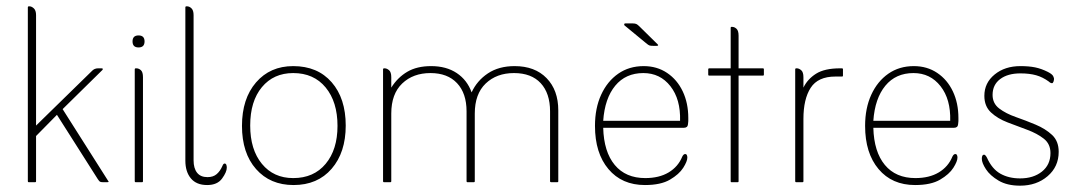

<svg xmlns="http://www.w3.org/2000/svg" viewBox="-20 -576 3395 607"><path d="M94 -146V-3Q94 0 91 0H71Q68 0 68 -3V-553Q68 -556 71 -556H73Q80 -556 87 -549.5Q94 -543 94 -528V-179L270 -351Q278 -360 290 -360H301Q307 -360 304 -355L178 -231L322 -4Q326 0 319 0H305Q298 0 295.5 -2Q293 -4 289 -10L160 -213Z M399 -445Q399 -464 418 -464Q437 -464 437 -445Q437 -426 418 -426Q399 -426 399 -445ZM406 -3V-357Q406 -360 409 -360H411Q419 -360 425.5 -354Q432 -348 432 -332V-3Q432 0 429 0H409Q406 0 406 -3Z M635 9Q601 9 583.5 -12Q566 -33 566 -68V-553Q566 -556 569 -556H571Q579 -556 585.5 -549.5Q592 -543 592 -528V-69Q592 -44 603 -30Q614 -16 636 -16Q654 -16 665 -25.5Q676 -35 683 -51Q686 -59 690 -59Q694 -59 695.5 -55Q697 -51 697 -46Q697 -32 682 -11.5Q667 9 635 9Z M908 9Q834 9 789.5 -41.5Q745 -92 745 -178Q745 -264 789.5 -315.5Q834 -367 907 -367Q984 -367 1028.5 -316Q1073 -265 1073 -179Q1073 -94 1028.5 -42.5Q984 9 908 9ZM907 -13Q972 -13 1009.5 -58Q1047 -103 1047 -178Q1047 -254 1009.5 -299.5Q972 -345 907 -345Q845 -345 808 -300.5Q771 -256 771 -179Q771 -103 808 -58Q845 -13 907 -13Z M1217 -332V-299Q1237 -331 1267.5 -349Q1298 -367 1343 -367Q1391 -367 1424 -345Q1457 -323 1471 -284Q1488 -321 1522.5 -344Q1557 -367 1607 -367Q1671 -367 1708 -329Q1745 -291 1745 -227V-3Q1745 0 1742 0H1723Q1719 0 1719 -3V-224Q1719 -281 1689.5 -313Q1660 -345 1605 -345Q1550 -345 1515.5 -312Q1481 -279 1481 -217V-3Q1481 0 1478 0H1458Q1455 0 1455 -3V-224Q1455 -281 1425 -313Q1395 -345 1341 -345Q1286 -345 1251.5 -312Q1217 -279 1217 -217V-3Q1217 0 1214 0H1194Q1191 0 1191 -3V-357Q1191 -360 1194 -360H1196Q1203 -360 1210 -354Q1217 -348 1217 -332Z M2022 -440 1954 -496Q1953 -498 1953.5 -500Q1954 -502 1957 -502H1980Q1988 -502 1992 -500Q1996 -498 2001 -493L2059 -436Q2064 -431 2055 -431H2047Q2038 -431 2034 -432Q2030 -433 2022 -440ZM2142 -172H1887Q1889 -96 1923.5 -54.5Q1958 -13 2020 -13Q2064 -13 2094 -31Q2124 -49 2137 -81Q2141 -89 2146 -89Q2150 -89 2151.5 -85.5Q2153 -82 2153 -78Q2153 -66 2140 -45.5Q2127 -25 2098 -8Q2069 9 2019 9Q1946 9 1903.5 -41.5Q1861 -92 1861 -178Q1861 -234 1880.5 -276.5Q1900 -319 1934.5 -343Q1969 -367 2015 -367Q2057 -367 2089 -345.5Q2121 -324 2138.5 -287Q2156 -250 2156 -203Q2156 -196 2156 -193Q2156 -190 2155 -183Q2154 -172 2142 -172ZM1887 -194H2130Q2132 -262 2099.5 -303.5Q2067 -345 2014 -345Q1958 -345 1925 -305Q1892 -265 1887 -194Z M2290 -337H2222Q2219 -337 2219 -340V-357Q2219 -360 2222 -360H2290V-488Q2290 -491 2292 -491H2295Q2302 -491 2308.5 -485Q2315 -479 2315 -463V-360H2392Q2395 -360 2395 -357V-340Q2395 -337 2392 -337H2315V-3Q2315 0 2312 0H2292Q2290 0 2290 -3Z M2520 -332V-299Q2533 -326 2560 -343Q2587 -360 2636 -360H2642Q2645 -360 2645 -357V-337Q2645 -334 2642 -334H2621Q2566 -334 2543 -298.5Q2520 -263 2520 -200V-3Q2520 0 2517 0H2497Q2494 0 2494 -3V-357Q2494 -360 2497 -360H2499Q2506 -360 2513 -354Q2520 -348 2520 -332Z M2996 -172H2741Q2743 -96 2777.5 -54.5Q2812 -13 2874 -13Q2918 -13 2948 -31Q2978 -49 2991 -81Q2995 -89 3000 -89Q3004 -89 3005.5 -85.5Q3007 -82 3007 -78Q3007 -66 2994 -45.5Q2981 -25 2952 -8Q2923 9 2873 9Q2800 9 2757.5 -41.5Q2715 -92 2715 -178Q2715 -234 2734.5 -276.5Q2754 -319 2788.5 -343Q2823 -367 2869 -367Q2911 -367 2943 -345.5Q2975 -324 2992.5 -287Q3010 -250 3010 -203Q3010 -196 3010 -193Q3010 -190 3009 -183Q3008 -172 2996 -172ZM2741 -194H2984Q2986 -262 2953.5 -303.5Q2921 -345 2868 -345Q2812 -345 2779 -305Q2746 -265 2741 -194Z M3312 -324 3311 -319Q3309 -313 3306 -313Q3301 -313 3296 -318Q3277 -332 3256 -338Q3235 -344 3206 -344Q3166 -344 3142 -326Q3118 -308 3118 -276Q3118 -249 3139 -233Q3160 -217 3191.5 -206Q3223 -195 3254 -182Q3285 -169 3306 -149.5Q3327 -130 3327 -96Q3327 -49 3292 -19Q3257 11 3205 11Q3164 11 3137 -5Q3110 -21 3097 -41Q3084 -61 3084 -74Q3084 -87 3091 -87Q3095 -87 3100 -78Q3116 -42 3142.5 -27Q3169 -12 3205 -12Q3247 -12 3274 -33.5Q3301 -55 3301 -92Q3301 -121 3280 -137.5Q3259 -154 3228 -165.5Q3197 -177 3165.5 -189Q3134 -201 3113 -220.5Q3092 -240 3092 -273Q3092 -314 3124.5 -340.5Q3157 -367 3206 -367Q3233 -367 3252.5 -363Q3272 -359 3292 -349Q3306 -342 3309.5 -335.5Q3313 -329 3312 -324Z"/></svg>

Font: Zain ExtraLight
Style: Regular
Weight: 200
Designer: Zain,Boutros
Foundry: Mobile Telecommunications Company (Zain), 2024
Version: Version 1.51; ttfautohint (v1.8.4)